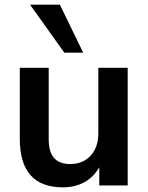

<svg xmlns="http://www.w3.org/2000/svg" viewBox="-20 -796 636 824"><path d="M528 -505V0H406V-78Q382 -36 342 -14Q302 8 250 8Q65 8 65 -200V-505H189V-199Q189 -144 212 -118Q235 -92 281 -92Q336 -92 369 -128Q402 -164 402 -224V-505ZM256 -570 109 -776H237L337 -570Z"/></svg>

Font: PRinguin Sans
Style: Bold
Weight: 700
Designer: Vernon Adams
Foundry: Vernon Adams
Version: ""